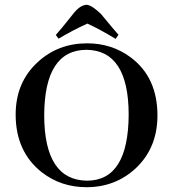

<svg xmlns="http://www.w3.org/2000/svg" viewBox="-20 -778 728 808"><path d="M346.7 -595.7Q223.6 -595.7 137.7 -515.6Q45.9 -430.7 45.9 -295.9Q45.9 -139.6 156.2 -52.7Q237.3 9.8 343.8 9.8Q465.8 9.8 551.8 -70.3Q642.6 -156.2 642.6 -292Q642.6 -453.1 529.3 -537.1Q450.2 -595.7 346.7 -595.7ZM346.7 -17.6Q167 -19.5 166 -292Q167 -567.4 343.8 -568.4Q520.5 -566.4 521.5 -296.9Q520.5 -18.6 346.7 -17.6ZM466.8 -614.3 478.5 -631.8Q463.9 -647.5 405.3 -718.8Q368.2 -754.9 345.7 -757.8Q319.3 -757.8 291 -723.6Q285.2 -716.8 271.5 -699.2Q239.3 -658.2 214.8 -630.9L226.6 -615.2Q283.2 -649.4 347.7 -678.7Q399.4 -655.3 466.8 -614.3Z"/></svg>

Font: Abhaya Libre SemiBold
Style: Regular
Weight: 600
Designer: Pushpananda Ekanayake, Sol Matas, Pathum Egodawatta
Foundry: Mooniak
Version: Version 1.050 ; ttfautohint (v1.6)